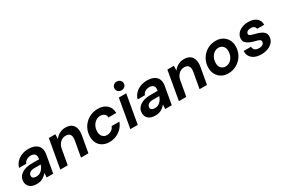

<svg xmlns="http://www.w3.org/2000/svg" viewBox="83 -1793 4213 2878"><g transform="rotate(-30 2189.5 -354.0)"><path d="M188 12Q104 12 65 -26.5Q26 -65 26 -119Q26 -199 93 -246Q160 -293 272 -293H398L400 -305Q401 -311 401.5 -317.5Q402 -324 402 -329Q402 -367 378 -385.5Q354 -404 317 -404Q278 -404 245.5 -385.5Q213 -367 199 -331H74Q89 -385 126.5 -425Q164 -465 218 -486.5Q272 -508 335 -508Q427 -508 479.5 -467Q532 -426 532 -349Q532 -339 531 -327.5Q530 -316 528 -305L474 0H360L365 -77Q336 -39 292.5 -13.5Q249 12 188 12ZM235 -88Q290 -88 326.5 -124Q363 -160 380 -213H272Q222 -213 193 -193Q164 -173 164 -138Q164 -113 183.5 -100.5Q203 -88 235 -88Z M597 0 684 -496H797L794 -414Q825 -457 872 -482.5Q919 -508 977 -508Q1054 -508 1096.5 -465.5Q1139 -423 1139 -343Q1139 -315 1133 -280L1083 0H955L1003 -268Q1004 -280 1005.5 -290.5Q1007 -301 1007 -310Q1007 -400 918 -400Q865 -400 824 -362.5Q783 -325 771 -260L725 0Z M1445 12Q1379 12 1330 -14.5Q1281 -41 1254.5 -89Q1228 -137 1228 -201Q1228 -265 1251 -321Q1274 -377 1316 -419Q1358 -461 1414 -484.5Q1470 -508 1536 -508Q1632 -508 1689.5 -457Q1747 -406 1747 -316H1612Q1612 -356 1585 -377.5Q1558 -399 1517 -399Q1474 -399 1438 -374.5Q1402 -350 1381 -308Q1360 -266 1360 -213Q1360 -160 1389 -128.5Q1418 -97 1464 -97Q1505 -97 1539.5 -118.5Q1574 -140 1589 -180H1723Q1702 -122 1661 -79Q1620 -36 1564.5 -12Q1509 12 1445 12Z M1987 -570Q1952 -570 1929.5 -591.5Q1907 -613 1907 -645Q1907 -677 1929.5 -698.5Q1952 -720 1987 -720Q2022 -720 2044.5 -698.5Q2067 -677 2067 -645Q2067 -613 2044.5 -591.5Q2022 -570 1987 -570ZM1809 0 1896 -496H2024L1937 0Z M2240 12Q2156 12 2117 -26.5Q2078 -65 2078 -119Q2078 -199 2145 -246Q2212 -293 2324 -293H2450L2452 -305Q2453 -311 2453.5 -317.5Q2454 -324 2454 -329Q2454 -367 2430 -385.5Q2406 -404 2369 -404Q2330 -404 2297.5 -385.5Q2265 -367 2251 -331H2126Q2141 -385 2178.5 -425Q2216 -465 2270 -486.5Q2324 -508 2387 -508Q2479 -508 2531.5 -467Q2584 -426 2584 -349Q2584 -339 2583 -327.5Q2582 -316 2580 -305L2526 0H2412L2417 -77Q2388 -39 2344.5 -13.5Q2301 12 2240 12ZM2287 -88Q2342 -88 2378.5 -124Q2415 -160 2432 -213H2324Q2274 -213 2245 -193Q2216 -173 2216 -138Q2216 -113 2235.5 -100.5Q2255 -88 2287 -88Z M2649 0 2736 -496H2849L2846 -414Q2877 -457 2924 -482.5Q2971 -508 3029 -508Q3106 -508 3148.5 -465.5Q3191 -423 3191 -343Q3191 -315 3185 -280L3135 0H3007L3055 -268Q3056 -280 3057.5 -290.5Q3059 -301 3059 -310Q3059 -400 2970 -400Q2917 -400 2876 -362.5Q2835 -325 2823 -260L2777 0Z M3499 12Q3434 12 3385 -17Q3336 -46 3308.5 -95.5Q3281 -145 3281 -209Q3281 -272 3303.5 -326.5Q3326 -381 3366.5 -422Q3407 -463 3461 -485.5Q3515 -508 3577 -508Q3643 -508 3692.5 -480Q3742 -452 3770 -403Q3798 -354 3798 -289Q3798 -225 3775 -170.5Q3752 -116 3711.5 -75Q3671 -34 3616.5 -11Q3562 12 3499 12ZM3516 -99Q3559 -99 3593 -123Q3627 -147 3647 -188.5Q3667 -230 3667 -282Q3667 -337 3636.5 -367Q3606 -397 3563 -397Q3521 -397 3486.5 -373Q3452 -349 3432 -307.5Q3412 -266 3412 -214Q3412 -159 3442.5 -129Q3473 -99 3516 -99Z M4073 12Q4005 12 3957.5 -11Q3910 -34 3886 -74Q3862 -114 3866 -165H3994Q3993 -130 4017 -108Q4041 -86 4089 -86Q4131 -86 4154.5 -104Q4178 -122 4178 -150Q4178 -175 4153 -186.5Q4128 -198 4089 -207Q4048 -217 4009 -233Q3970 -249 3944.5 -275Q3919 -301 3919 -342Q3919 -390 3947.5 -427.5Q3976 -465 4026 -486.5Q4076 -508 4141 -508Q4229 -508 4280 -466Q4331 -424 4329 -352H4206Q4205 -378 4183.5 -394Q4162 -410 4127 -410Q4091 -410 4068.5 -394.5Q4046 -379 4046 -356Q4046 -334 4072.5 -322.5Q4099 -311 4142 -301Q4189 -290 4226.5 -274Q4264 -258 4286.5 -232.5Q4309 -207 4309 -166Q4309 -112 4278 -72Q4247 -32 4193.5 -10Q4140 12 4073 12Z"/></g></svg>

Font: DeepMind Sans
Style: Bold Italic
Weight: 700
Italic angle: -10°
Designer: Jonny Pinhorn / Modifications: Colophon Foundry
Foundry: Colophon Foundry
Version: Version 1.002; ttfautohint (v1.8.2)